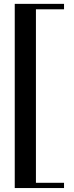

<svg xmlns="http://www.w3.org/2000/svg" viewBox="-20 -800 373 970"><path d="M54.5 150V-780.5H161.5V150ZM54.5 150V123.5H303.5V150ZM54.5 -753V-780.5H303.5V-753Z"/></svg>

Font: Bodoni Moda SC 9pt Medium
Style: Regular
Weight: 500
Designer: Owen Earl
Foundry: indestructible type
Version: Version 2.005